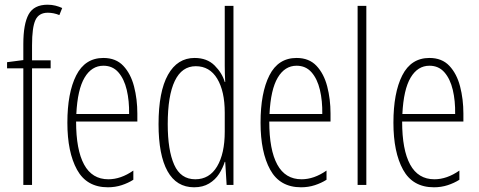

<svg xmlns="http://www.w3.org/2000/svg" viewBox="-20 -785 2032 815"><path d="M195 -495H116V0H79V-495H10V-521L79 -530V-598Q79 -683 101.5 -724Q124 -765 182 -765Q200 -765 215.5 -761Q231 -757 244 -751L232 -721Q220 -726 207.5 -728.5Q195 -731 183 -731Q145 -731 130.5 -700Q116 -669 116 -593V-529H195Z M419 -539Q472 -539 503.5 -505.5Q535 -472 549 -418Q563 -364 563 -303V-269H303Q303 -149 337 -86.5Q371 -24 440 -24Q493 -24 546 -61V-22Q524 -8 496.5 1Q469 10 438 10Q348 10 307 -64.5Q266 -139 266 -264Q266 -391 303.5 -465Q341 -539 419 -539ZM419 -506Q369 -506 339 -455.5Q309 -405 304 -301H528Q529 -357 518 -403.5Q507 -450 482.5 -478Q458 -506 419 -506Z M804 10Q729 10 691 -58.5Q653 -127 653 -258Q653 -396 693 -467.5Q733 -539 806 -539Q859 -539 891 -507Q923 -475 934 -437H936Q935 -456 934.5 -473Q934 -490 934 -506V-760H971V0H942L936 -98H934Q926 -72 910 -47Q894 -22 867.5 -6Q841 10 804 10ZM809 -24Q869 -24 901.5 -78.5Q934 -133 934 -226V-307Q934 -398 902 -451Q870 -504 811 -504Q752 -504 722 -441.5Q692 -379 692 -258Q692 -147 719.5 -85.5Q747 -24 809 -24Z M1239 -539Q1292 -539 1323.5 -505.5Q1355 -472 1369 -418Q1383 -364 1383 -303V-269H1123Q1123 -149 1157 -86.5Q1191 -24 1260 -24Q1313 -24 1366 -61V-22Q1344 -8 1316.5 1Q1289 10 1258 10Q1168 10 1127 -64.5Q1086 -139 1086 -264Q1086 -391 1123.5 -465Q1161 -539 1239 -539ZM1239 -506Q1189 -506 1159 -455.5Q1129 -405 1124 -301H1348Q1349 -357 1338 -403.5Q1327 -450 1302.5 -478Q1278 -506 1239 -506Z M1535 0H1498V-760H1535Z M1803 -539Q1856 -539 1887.5 -505.5Q1919 -472 1933 -418Q1947 -364 1947 -303V-269H1687Q1687 -149 1721 -86.5Q1755 -24 1824 -24Q1877 -24 1930 -61V-22Q1908 -8 1880.5 1Q1853 10 1822 10Q1732 10 1691 -64.5Q1650 -139 1650 -264Q1650 -391 1687.5 -465Q1725 -539 1803 -539ZM1803 -506Q1753 -506 1723 -455.5Q1693 -405 1688 -301H1912Q1913 -357 1902 -403.5Q1891 -450 1866.5 -478Q1842 -506 1803 -506Z"/></svg>

Font: Noto Sans Gurmukhi ExtraCondensed ExtraLight
Style: Regular
Weight: 200
Width: 2
Designer: Jelle Bosma - Monotype Design Team
Foundry: Monotype Imaging Inc.
Version: Version 2.004; ttfautohint (v1.8.4.7-5d5b)